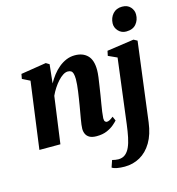

<svg xmlns="http://www.w3.org/2000/svg" viewBox="-144 -906 1184 1285"><g transform="rotate(-15 448.5 -263.5)"><path d="M238 -407Q253.5 -435 273.2 -460.8Q293 -486.5 317.5 -506.8Q342 -527 370 -538.8Q398 -550.5 429.5 -550.5Q485 -550.5 517 -518.2Q549 -486 549 -417Q549 -397 545.2 -367.5Q541.5 -338 536.2 -305.8Q531 -273.5 527 -246Q523 -220.5 518 -192.2Q513 -164 509.5 -138Q506 -112 505 -94Q505 -76.5 510.8 -70.8Q516.5 -65 523 -65Q531.5 -65 542 -70.2Q552.5 -75.5 568 -88L581 -58.5Q573.5 -49.5 554.2 -32.8Q535 -16 504.8 -2.8Q474.5 10.5 432.5 10.5Q402 10.5 384.2 0.8Q366.5 -9 358.8 -25.5Q351 -42 351 -62Q351 -73 353.2 -90.5Q355.5 -108 359.2 -129.8Q363 -151.5 367 -174.5Q371 -197.5 374.5 -218Q378 -240 381.8 -263.5Q385.5 -287 388.8 -310.5Q392 -334 394 -355.8Q396 -377.5 396 -395Q395.5 -419 391.8 -432.5Q388 -446 379.5 -452Q371 -458 356.5 -458Q340.5 -458 322.8 -446.8Q305 -435.5 287.5 -416.2Q270 -397 254.5 -373.2Q239 -349.5 227.5 -324L183 0H37.5L100 -463L47 -489.5L53 -522.5L229 -550.5L252 -536.5ZM791.5 11Q781 92.5 748.5 147Q716 201.5 667.5 228.8Q619 256 561 256Q533 256 509 251.8Q485 247.5 473.5 239L490 191Q498 193.5 510.5 195.5Q523 197.5 532.5 197.5Q561 197.5 580.2 182.2Q599.5 167 612 139.2Q624.5 111.5 632.5 72.5Q640.5 33.5 646.5 -14L703 -462L642.5 -489.5L649.5 -523L836.5 -550L861.5 -536.5ZM804.5 -615Q772 -615 750.5 -638.2Q729 -661.5 730 -691Q731.5 -729.5 755 -756.2Q778.5 -783 819.5 -783Q857 -783 877.2 -760Q897.5 -737 897 -708.5Q897 -670.5 874 -642.8Q851 -615 804.5 -615Z"/></g></svg>

Font: Merriweather 60pt ExtraBold
Style: Italic
Weight: 800
Italic angle: -7.8°
Version: Version 2.101